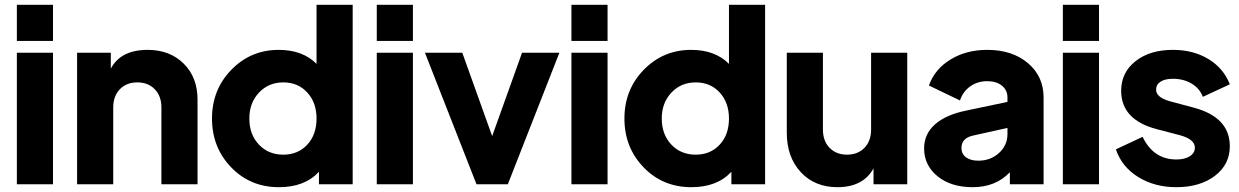

<svg xmlns="http://www.w3.org/2000/svg" viewBox="-20 -765 5145 797"><path d="M50 -595V-745H200V-595ZM50 0V-546H200V0Z M593 -558Q685 -558 742.5 -501Q800 -444 800 -351V0H650V-319Q650 -366 622.5 -394.5Q595 -423 550 -423Q505 -423 477.5 -394.5Q450 -366 450 -319V0H300V-546H440V-480Q481 -558 593 -558Z M1294 -745H1444V0H1304V-52Q1245 12 1138 12Q1019 12 939.5 -70.5Q860 -153 860 -273Q860 -393 940.5 -475.5Q1021 -558 1137 -558Q1236 -558 1294 -500ZM1156 -123Q1217 -123 1255.5 -164.5Q1294 -206 1294 -273Q1294 -339 1255.5 -381Q1217 -423 1156 -423Q1095 -423 1055 -380.5Q1015 -338 1015 -273Q1015 -207 1054.5 -165Q1094 -123 1156 -123Z M1544 -595V-745H1694V-595ZM1544 0V-546H1694V0Z M2147 -546H2302L2088 0H1958L1744 -546H1899L2023 -200Z M2352 -595V-745H2502V-595ZM2352 0V-546H2502V0Z M3006 -745H3156V0H3016V-52Q2957 12 2850 12Q2731 12 2651.5 -70.5Q2572 -153 2572 -273Q2572 -393 2652.5 -475.5Q2733 -558 2849 -558Q2948 -558 3006 -500ZM2868 -123Q2929 -123 2967.5 -164.5Q3006 -206 3006 -273Q3006 -339 2967.5 -381Q2929 -423 2868 -423Q2807 -423 2767 -380.5Q2727 -338 2727 -273Q2727 -207 2766.5 -165Q2806 -123 2868 -123Z M3596 -546H3746V0H3606V-66Q3563 12 3456 12Q3362 12 3304 -50.5Q3246 -113 3246 -214V-546H3396V-227Q3396 -180 3423.5 -151.5Q3451 -123 3496 -123Q3541 -123 3568.5 -151.5Q3596 -180 3596 -227Z M4078 -558Q4182 -558 4247 -503Q4312 -448 4312 -360V0H4172V-50Q4113 12 4018 12Q3927 12 3871.5 -33.5Q3816 -79 3816 -149Q3816 -209 3861.5 -249Q3907 -289 3991 -306L4162 -342V-360Q4162 -391 4139 -409.5Q4116 -428 4078 -428Q4038 -428 4007.5 -406.5Q3977 -385 3965 -348L3836 -410Q3860 -478 3925.5 -518Q3991 -558 4078 -558ZM4041 -98Q4092 -98 4127 -130Q4162 -162 4162 -208V-234L4018 -202Q3971 -191 3971 -151Q3971 -126 3990 -112Q4009 -98 4041 -98Z M4392 -595V-745H4542V-595ZM4392 0V-546H4542V0Z M4863 12Q4773 12 4705 -30Q4637 -72 4612 -145L4723 -197Q4768 -103 4863 -103Q4898 -103 4919 -116.5Q4940 -130 4940 -152Q4940 -187 4877 -204L4781 -229Q4634 -268 4634 -388Q4634 -464 4693.5 -511Q4753 -558 4849 -558Q4933 -558 4996 -520Q5059 -482 5085 -415L4973 -363Q4960 -398 4926.5 -418Q4893 -438 4849 -438Q4816 -438 4797.5 -426Q4779 -414 4779 -393Q4779 -361 4835 -345L4936 -318Q5085 -278 5085 -158Q5085 -82 5023 -35Q4961 12 4863 12Z"/></svg>

Font: Plus Jakarta Display
Style: Bold
Weight: 700
Designer: Gumpita Rahayu
Foundry: Tokotype Studio
Version: Version 1.000;hotconv 1.0.109;makeotfexe 2.5.65596